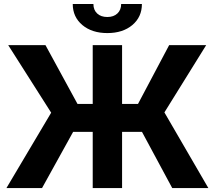

<svg xmlns="http://www.w3.org/2000/svg" viewBox="-20 -957 1092 977"><path d="M601.2 -727.5V0H451.8V-727.5ZM12.7 0 240.4 -383.6 21.7 -727.5H211.3L374.4 -428.1H682.2L840.8 -727.5H1029.3L816.6 -385L1040.2 0H856.4L702.5 -285.9H352.1L193.9 0ZM526.2 -788.7Q447.9 -788.7 399 -829.6Q350.2 -870.6 350.2 -936.7H455.3Q455.3 -906.4 474.3 -888.5Q493.4 -870.5 526.2 -870.5Q558.4 -870.5 577.4 -888.5Q596.5 -906.4 596.5 -936.7H702.1Q702.1 -870.6 653.5 -829.6Q604.8 -788.7 526.2 -788.7Z"/></svg>

Font: Inter Tight
Style: Regular
Weight: 400
Designer: Rasmus Andersson
Foundry: rsms
Version: Version 3.002